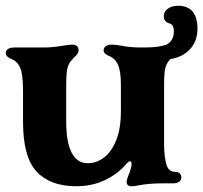

<svg xmlns="http://www.w3.org/2000/svg" viewBox="-30 -637 706 667"><path d="M50 -214V-322Q50 -379 40 -402Q30 -424 10 -432Q-10 -440 -10 -452Q-10 -461 -2.5 -466.5Q5 -472 20 -472H121Q153 -472 187 -478Q213 -482 220 -482Q243 -482 243 -462Q243 -456 239 -450Q235 -444 229 -439Q219 -429 214 -422Q205 -409 202.5 -391.5Q200 -374 200 -342V-214Q200 -143 219 -106.5Q238 -70 275 -70Q305 -70 331 -89.5Q357 -109 373.5 -149.5Q390 -190 390 -251V-342Q390 -389 380 -412Q370 -434 350 -442Q330 -450 330 -462Q330 -471 337.5 -476.5Q345 -482 360 -482Q371 -482 393 -478Q421 -472 461 -472Q506 -472 524.5 -476Q543 -480 547 -481Q574 -495 574 -528Q574 -552 558 -556Q539 -561 539 -581Q539 -596 552.5 -606.5Q566 -617 590 -617Q606 -617 619 -611.5Q632 -606 640 -596Q656 -575 656 -537Q656 -494 630 -466Q604 -438 562 -432L554 -422Q545 -409 542.5 -391.5Q540 -374 540 -342V-140Q540 -87 550 -60Q554 -50 561 -45Q568 -40 580 -40Q589 -40 594.5 -34.5Q600 -29 600 -20Q600 -12 592.5 -6Q585 0 570 0H532Q488 0 451 7Q438 10 427 10Q410 10 410 -5Q410 -14 421 -40Q427 -58 427 -66Q427 -77 421 -77Q418 -77 411 -70Q379 -32 334 -11Q289 10 235 10Q145 10 97.5 -40.5Q50 -91 50 -214Z"/></svg>

Font: Raigarh
Style: Bold
Weight: 700
Designer: jaikishan Patel
Foundry: MagicType
Version: Version 1.000